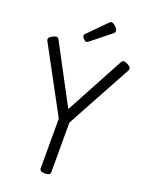

<svg xmlns="http://www.w3.org/2000/svg" viewBox="-224 -1374 1138 1493"><g transform="rotate(20 345.0 -627.5)"><path d="M344 14Q300 14 300 -14V-424L10 -961Q3 -974 9 -985Q15 -996 35 -1006Q54 -1016 66.5 -1016.5Q79 -1017 88 -1000L344 -519L603 -1000Q613 -1017 625 -1016.5Q637 -1016 656 -1006Q676 -996 681.5 -985Q687 -974 681 -961L388 -423V-14Q388 14 344 14ZM297 -1058Q286 -1058 273 -1071.5Q260 -1085 260 -1095Q260 -1099 261 -1103Q262 -1107 268 -1113L411 -1258Q416 -1263 420.5 -1266Q425 -1269 431 -1269Q440 -1269 453 -1260Q466 -1251 475.5 -1239Q485 -1227 485 -1216Q485 -1209 482.5 -1204Q480 -1199 470 -1191L316 -1068Q310 -1064 305.5 -1061Q301 -1058 297 -1058Z"/></g></svg>

Font: Playwrite NG Modern
Style: Regular
Weight: 400
Designer: Veronika Burian, José Scaglione
Foundry: TypeTogether
Version: Version 1.002